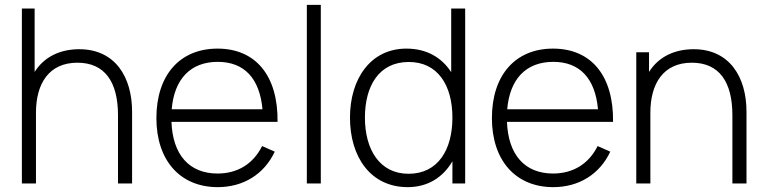

<svg xmlns="http://www.w3.org/2000/svg" viewBox="-20 -755 3152 790"><path d="M306 -552.5C229 -552.5 162.5 -522.5 122.5 -459V-720H70V0H128V-291.5C128 -410.5 181 -497 298.5 -497C411.5 -497 465.5 -417.5 465.5 -281V0H523.5V-295.5C523.5 -436.5 455 -552.5 306 -552.5Z M1122 -253.5C1124.5 -443 1032.5 -555 875 -555C720 -555 623.5 -446 623.5 -269C623.5 -95 721 15 876 15C981 15 1067 -38 1110.5 -131L1058.5 -154C1022 -81 958 -41 875 -41C758.5 -41 690.5 -118.5 685.5 -253.5ZM876 -500.5C985 -500.5 1048.5 -432.5 1060 -305.5H686.5C697 -430 764 -500.5 876 -500.5Z M1300 0V-735H1242.5V0Z M1836.5 -458C1797.5 -518.5 1735.5 -555 1652 -555C1505 -555 1420 -431 1420 -271C1420 -109 1505 15 1657.5 15C1741 15 1803.5 -26 1841.5 -91.5V0H1894V-720H1836.5ZM1661 -40C1542 -40 1481.5 -140 1481.5 -271C1481.5 -401 1539 -500 1662 -500C1781 -500 1841.5 -404.5 1841.5 -271C1841.5 -138.5 1782 -40 1661 -40Z M2502.5 -253.5C2505 -443 2413 -555 2255.5 -555C2100.5 -555 2004 -446 2004 -269C2004 -95 2101.5 15 2256.5 15C2361.5 15 2447.5 -38 2491 -131L2439 -154C2402.5 -81 2338.5 -41 2255.5 -41C2139 -41 2071 -118.5 2066 -253.5ZM2256.5 -500.5C2365.5 -500.5 2429 -432.5 2440.5 -305.5H2067C2077.5 -430 2144.5 -500.5 2256.5 -500.5Z M2834 -552.5C2757 -552.5 2690.5 -522.5 2650.5 -459V-540H2598V0H2656V-291.5C2656 -410.5 2709 -497 2826.5 -497C2939.5 -497 2993.5 -417.5 2993.5 -281V0H3051.5V-295.5C3051.5 -436.5 2983 -552.5 2834 -552.5Z"/></svg>

Font: Hauora Light
Style: Regular
Weight: 300
Designer: Wayne Shih
Foundry: WCYS
Version: Version 1.001;hotconv 1.0.109;makeotfexe 2.5.65596